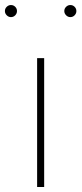

<svg xmlns="http://www.w3.org/2000/svg" viewBox="-30 -743 324 763"><path d="M117.5 0V-512H145.5V0ZM249.5 -675Q240 -675 232.8 -682.2Q225.5 -689.5 225.5 -699Q225.5 -709 232.8 -716Q240 -723 249.5 -723Q259.5 -723 266.5 -716Q273.5 -709 273.5 -699Q273.5 -689.5 266.5 -682.2Q259.5 -675 249.5 -675ZM13.5 -675Q4 -675 -3.2 -682.2Q-10.5 -689.5 -10.5 -699Q-10.5 -709 -3.2 -716Q4 -723 13.5 -723Q23.5 -723 30.5 -716Q37.5 -709 37.5 -699Q37.5 -689.5 30.5 -682.2Q23.5 -675 13.5 -675Z"/></svg>

Font: Spartan Thin Thin
Style: Regular
Weight: 250
Version: Version 1.004